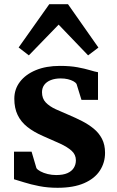

<svg xmlns="http://www.w3.org/2000/svg" viewBox="-20 -881 557 912"><path d="M253.5 11Q206.5 11 166 3Q125.5 -5 94.8 -14.8Q64 -24.5 46.5 -29.5V-160.5H130L153 -82.5Q158 -74.5 172.5 -66.8Q187 -59 206.8 -54.2Q226.5 -49.5 246.5 -49.5Q279.5 -49.5 300 -58.5Q320.5 -67.5 330.5 -83.5Q340.5 -99.5 340.5 -119.5Q340.5 -146.5 320.2 -164.8Q300 -183 265.2 -199Q230.5 -215 185 -234.5Q141 -253.5 110.2 -277.8Q79.5 -302 63.8 -334.8Q48 -367.5 48 -412Q48 -457.5 74.8 -492.5Q101.5 -527.5 150.2 -547.8Q199 -568 264.5 -568Q313 -568 348 -561.5Q383 -555 406.8 -547.8Q430.5 -540.5 445.5 -538V-406.5H367L343.5 -482.5Q339.5 -489 328.8 -495Q318 -501 302.5 -504.8Q287 -508.5 268.5 -508.5Q241.5 -508.5 221.2 -500.5Q201 -492.5 190.2 -477.8Q179.5 -463 179.5 -443Q179.5 -413 197.5 -394.2Q215.5 -375.5 245 -362Q274.5 -348.5 307 -335Q339 -321.5 369.8 -305.8Q400.5 -290 425.2 -269.8Q450 -249.5 464.5 -221.5Q479 -193.5 479 -155Q479 -108.5 454.5 -70.8Q430 -33 379.8 -11Q329.5 11 253.5 11ZM117 -618 68.5 -655.5 214 -861H303L447.5 -655L398.5 -618L258.5 -764Z"/></svg>

Font: Merriweather Light 18pt
Style: Bold
Weight: 700
Version: Version 2.100